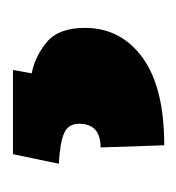

<svg xmlns="http://www.w3.org/2000/svg" viewBox="-8 -38 280 305"><g transform="rotate(-90 132.5 114.0)"><path d="M173.3 -5.9 168 23.9Q194.3 28.8 217.3 47.6Q240.2 66.4 240.2 108.4Q240.2 165.5 192.9 200Q145.5 234.4 53.7 234.4L50.3 133.3Q62 133.3 70.3 129.9Q78.6 126.5 83.3 118.9Q87.9 111.3 87.9 99.1Q87.9 82 73 75.4Q58.1 68.8 24.4 66.9L39.6 -5.9Z"/></g></svg>

Font: Heebo Black
Style: Regular
Weight: 900
Designer: Oded Ezer
Foundry: Ezer Type House
Version: Version 3.100